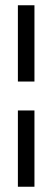

<svg xmlns="http://www.w3.org/2000/svg" viewBox="-20 -640 192 730"><path d="M48 70H111V-220H48ZM48 -330H111V-620H48Z"/></svg>

Font: Charger Sport
Style: LitExt
Weight: 300
Designer: Jasper
Foundry: Cannot Into Space Fonts
Version: Version 1.1